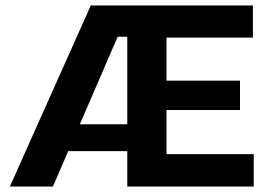

<svg xmlns="http://www.w3.org/2000/svg" viewBox="-20 -680 982 700"><path d="M16 0 311 -660H543L446 -546H409L173 0ZM147 -129V-227H498V-129ZM544 0V-118H905V0ZM444 0V-660H587V0ZM544 -279V-386H855V-279ZM544 -543V-660H902V-543Z"/></svg>

Font: Bricolage Grotesque 24pt
Style: Bold
Weight: 700
Designer: Mathieu Triay
Foundry: Atelier Triay
Version: Version 1.001;gftools[0.9.33.dev8+g029e19f]